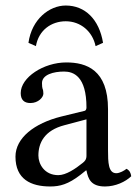

<svg xmlns="http://www.w3.org/2000/svg" viewBox="-20 -665 497 695"><path d="M326 -498 353 -510C339 -595 288 -645 218 -645C159 -645 95 -596 83 -510L110 -498C120 -556 166 -588 218 -588C272 -588 315 -551 326 -498ZM293 -233V-101C293 -88 287 -81 279 -75C253 -54 219 -31 191 -31C141 -31 119 -71 119 -102C119 -147 140 -193 214 -212ZM293 -48C299 -17 309.6 10 360 10C398.3 10 434.3 -7 455 -27C453.3 -39.3 449.3 -47.7 438 -54C430.5 -47.8 413.7 -38 401 -38C372 -38 371 -77 371 -123V-270C371 -412 293 -439 220 -439C138 -439 55 -385 55 -328C55 -304 67 -292 90 -292C119 -292 137 -313 137 -326C137 -333 136 -340 134 -344C133 -347 132 -353 132 -364C132 -395 174 -406 212 -406C246 -406 293 -389 293 -276C293 -269 290 -265 287 -264L201 -243C105 -219 36 -166 36 -98C36 -16 92 10 162 10C196.8 10 227 2 271 -32L291 -48Z"/></svg>

Font: Libertinus Math
Style: Regular
Weight: 400
Designer: Philipp H. Poll
Foundry: Khaled Hosny
Version: Version 6.2